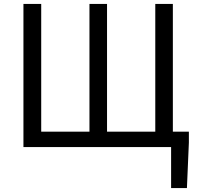

<svg xmlns="http://www.w3.org/2000/svg" viewBox="-20 -753 1016 983"><path d="M947 -23V-79H865V-733H775V-79H528V-733H438V-79H191V-733H100V0H856V210H937Z"/></svg>

Font: Spoqa Han Sans Neo
Style: Regular
Weight: 400
Designer: [Spoqa Han Sans Neo] Dong-huui Kim ___ Younghwa Kang ___ Yujin Lee ___ [Noto Sans] Ryoko NISHIZUKA ____ (kana & ideograp
Foundry: Spoqa (http://www.spoqa-han-sans.com)
Version: Version 1.100;hotconv 1.0.109;makeotfexe 2.5.65596